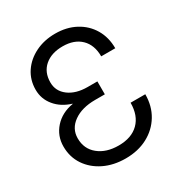

<svg xmlns="http://www.w3.org/2000/svg" viewBox="-175 -866 949 1005"><g transform="rotate(-30 299.5 -363.5)"><path d="M295.9 11.7Q223.6 11.7 166.7 -15.9Q109.9 -43.5 76.9 -92.5Q43.9 -141.6 43.9 -205.1Q43.9 -269.5 85.9 -316.2Q127.9 -362.8 197.3 -374.5V-376Q136.7 -394.5 101.6 -437.3Q66.4 -480 66.4 -535.2Q66.4 -594.7 97.2 -640.6Q127.9 -686.5 181.2 -712.9Q234.4 -739.3 301.3 -739.3Q370.1 -739.3 423.1 -710.9Q476.1 -682.6 506.1 -632.1Q536.1 -581.5 536.1 -515.6H451.2Q451.2 -584.5 411.4 -623.3Q371.6 -662.1 301.8 -662.1Q233.9 -662.1 193.1 -627Q152.3 -591.8 152.3 -530.3Q152.3 -477.1 195.8 -444.6Q239.3 -412.1 309.6 -412.1H368.2V-334H309.6Q229.5 -334 179.7 -298.6Q129.9 -263.2 129.9 -205.1Q129.9 -141.1 176.5 -103.3Q223.1 -65.4 297.9 -65.4Q376 -65.4 419.4 -108.4Q462.9 -151.4 462.9 -228.5H551.8Q551.8 -157.7 519 -103.5Q486.3 -49.3 428.7 -18.8Q371.1 11.7 295.9 11.7Z"/></g></svg>

Font: Inter Display
Style: Regular
Weight: 400
Designer: Rasmus Andersson
Foundry: rsms
Version: Version 4.001;git-9221beed3